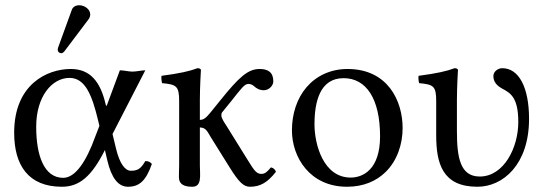

<svg xmlns="http://www.w3.org/2000/svg" viewBox="-20 -702 2081 732"><path d="M282 -682C269 -682 258 -676 254 -665L202 -522C201 -519 200 -515 200 -512C200 -505 206 -499 214 -499C218 -499 223 -503 226 -507L318 -629C322 -634 324 -642 324 -647C324 -667 302 -682 282 -682ZM409 -191 534 -434C521 -434 500 -429 485 -429C470 -429 452 -434 437 -434L389.5 -306C386.7 -298.5 385.1 -294 382.8 -304C363 -391 323.5 -439 250 -439C159 -439 34 -380 34 -196C34 -72 88 10 216 10C284 10 330 -31 380 -130L389 -91C405 -23 431 10 468 10C512 10 537 -14 559 -77C553 -84 546 -88 534 -88C517 -58 504 -51 479 -51C456 -51 436 -80 423 -133ZM359 -222 343 -181C309 -86 267 -24 221 -24C147 -24 118 -111 118 -219C118 -334 178 -405 245 -405C305 -405 331 -339 354 -243Z M663 -317V-72C663 -54 661 -27 663 -17C667 0 681 10 713 10C751 10 742 -34 742 -72V-216C765 -216 771 -200 783 -180L856 -63C890.8 -7.2 909 10 933 10C971 10 999 -5 1032 -47C1029.2 -55.1 1023.8 -61.4 1013 -64C998 -46 990 -39 976 -39C954 -39 945 -60 915 -107L843 -223C835 -235 824 -252 824 -261C824 -266 824 -270 827 -274L862 -317C900 -365 912 -382 927 -382C933 -382 942 -380 949 -373C958 -365 969 -358 986 -358C1005 -358 1022 -375 1022 -392C1022 -427 1001 -439 970 -439C925 -439 891.1 -407.5 822 -322L784 -275C765.1 -251.6 756 -245 742 -245V-321.3C742 -371 746 -435 746 -435C746 -439 741 -442 733 -442C704.5 -431 665 -422 596 -413C594 -407 596 -391 598 -385C652.5 -379.9 663 -374 663 -317Z M1093 -205C1093 -103 1161 10 1303 10C1367.4 10 1415.8 -12.7 1449.9 -46C1494.7 -89.8 1515 -152.7 1515 -214C1515 -318 1458 -439 1305 -439C1239.2 -439 1184.9 -412 1148.3 -369C1112 -326.4 1093 -268.2 1093 -205ZM1290 -404C1376 -404 1429 -326 1429 -182C1429 -56 1364 -25 1317 -25C1213 -25 1179 -151 1179 -228C1179 -315 1200 -404 1290 -404Z M1722 -321.3C1722 -371 1726 -435 1726 -435C1726 -439 1721 -442 1713 -442C1684.5 -431 1645 -422 1576 -413C1574 -407 1576 -391 1578 -385C1632.5 -379.9 1643 -374 1643 -317V-187C1643 -80 1666 10 1800 10C1898 10 1997 -75 1997 -249C1997 -369 1958 -442 1895 -442C1878 -442 1861 -429 1861 -412C1861 -389 1875 -375 1895 -364C1924 -348 1956 -333 1956 -237C1956 -139 1901 -29 1809 -29C1734 -29 1722 -102 1722 -203Z"/></svg>

Font: Libertinus Math
Style: Regular
Weight: 400
Designer: Philipp H. Poll
Foundry: Khaled Hosny
Version: Version 6.2